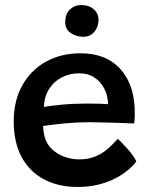

<svg xmlns="http://www.w3.org/2000/svg" viewBox="-20 -745 594 762"><path d="M521 -104Q510 -89 489.8 -71.5Q469.5 -54 440.5 -38.5Q411.5 -23 373.2 -13Q335 -3 287.5 -3Q212 -3 155 -33Q98 -63 66.2 -121Q34.5 -179 34.5 -263.5Q34.5 -345.5 68.5 -406.2Q102.5 -467 162.2 -500.2Q222 -533.5 300 -533.5Q398 -533.5 453.8 -475.2Q509.5 -417 514.5 -317.5Q515 -301 514.8 -286.2Q514.5 -271.5 512.5 -255Q505.5 -255.5 483.8 -256.2Q462 -257 433.8 -257.8Q405.5 -258.5 378.5 -259.2Q351.5 -260 334 -260Q286 -260 237 -255.2Q188 -250.5 151 -245Q151.5 -233 153.2 -221.8Q155 -210.5 157.5 -200.5Q165.5 -173 186 -153.2Q206.5 -133.5 235 -123Q263.5 -112.5 295 -112.5Q327.5 -112.5 352.2 -121.8Q377 -131 395.5 -144.8Q414 -158.5 426.5 -172Q439 -185.5 447.5 -194Q450.5 -191.5 460.2 -181.8Q470 -172 482.2 -158.5Q494.5 -145 505.2 -130.8Q516 -116.5 521 -104ZM154 -320.5Q185.5 -326 229 -330Q272.5 -334 328.5 -334Q358 -334 379 -333.2Q400 -332.5 409 -331.5Q409 -346 405 -362.5Q400 -385 386.5 -405.8Q373 -426.5 350.2 -440.2Q327.5 -454 294.5 -454Q255 -454 223.5 -437Q192 -420 173.8 -390Q155.5 -360 154 -320.5ZM303.5 -725Q333 -725 352 -708.2Q371 -691.5 371 -666.5Q371 -638.5 354.5 -618.8Q338 -599 311.5 -599Q282 -599 260.5 -614Q239 -629 239 -656.5Q239 -690.5 257.8 -707.8Q276.5 -725 303.5 -725Z"/></svg>

Font: Grandstander Thin Medium
Style: Regular
Weight: 500
Version: Version 1.200